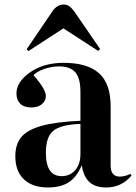

<svg xmlns="http://www.w3.org/2000/svg" viewBox="-20 -804 594 838"><path d="M104 -581.1 96.2 -588.9 209 -754.9Q229 -784.2 257.8 -784.2Q271.5 -784.2 282.2 -776.9Q293 -769.5 307.1 -750L417 -589.8L408.2 -582L256.8 -680.2ZM189 14.2Q121.6 14.2 84.2 -21.5Q46.9 -57.1 46.9 -122.1Q46.9 -174.8 73.5 -206.3Q100.1 -237.8 161.9 -254.9Q223.6 -272 331.1 -276.9V-402.8Q331.1 -462.4 308.8 -488.3Q286.6 -514.2 236.8 -514.2Q206.1 -514.2 174.3 -503.4Q142.6 -492.7 126 -476.1Q180.2 -414.6 180.2 -384.8Q180.2 -364.3 163.1 -349.6Q146 -335 117.2 -335Q85 -335 68.4 -351.3Q51.8 -367.7 51.8 -396Q51.8 -446.8 111.3 -488.3Q170.9 -529.8 257.8 -529.8Q360.4 -529.8 411.6 -484.9Q462.9 -439.9 462.9 -339.8V-82Q462.9 -33.2 502.9 -33.2Q524.4 -33.2 548.8 -44.9L554.2 -38.1Q510.7 14.2 443.8 14.2Q395 14.2 369.4 -10.3Q343.8 -34.7 336.9 -83Q314.9 -30.8 279.8 -8.3Q244.6 14.2 189 14.2ZM249 -35.2Q286.1 -35.2 308.6 -61.8Q331.1 -88.4 331.1 -131.8V-263.2Q246.1 -260.3 213.1 -233.6Q180.2 -207 180.2 -137.2Q180.2 -35.2 249 -35.2Z"/></svg>

Font: Display Semibold
Style: Regular
Weight: 600
Designer: Latin by Veronika Burian and Jose Scaglione. Greek by Irene Vlachou. Cyrillic by Vera Evstafieva.
Foundry: TypeTogether
Version: Version 3.002